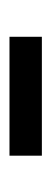

<svg xmlns="http://www.w3.org/2000/svg" viewBox="132 -548 110 415"><g transform="rotate(-90 187.5 -340.0)"><path d="M59 -305V-375H316V-305Z"/></g></svg>

Font: Zed Sans
Style: Regular
Weight: 400
Designer: Belleve Invis
Foundry: Belleve Invis
Version: Version 1.0.0; ttfautohint (v1.8.4)